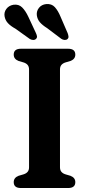

<svg xmlns="http://www.w3.org/2000/svg" viewBox="-20 -945 448 965"><path d="M281.5 -104.5Q281.5 -89.5 289 -81Q296.5 -72.5 310 -68.5L334 -61.5Q358.5 -52 358.5 -29.5Q358.5 0 322.5 0H85Q49 0 49 -29.5Q49 -52 73.5 -61.5L97.5 -68.5Q111 -72.5 118.5 -81Q126 -89.5 126 -104.5V-595.5Q126 -610.5 118.5 -619Q111 -627.5 97.5 -631.5L73.5 -638.5Q49 -648 49 -670.5Q49 -700 85 -700H322.5Q358.5 -700 358.5 -670.5Q358.5 -648 334 -638.5L310 -631.5Q296.5 -627.5 289 -619Q281.5 -610.5 281.5 -595.5ZM284.5 -860.5 320 -778.5Q323.5 -769 324.2 -761.5Q325 -754 319 -748.5Q313 -743.5 304.2 -744.2Q295.5 -745 288 -750L217 -803.5Q193 -818.5 180.2 -833.5Q167.5 -848.5 165 -869Q163 -889.5 176 -905.8Q189 -922 212 -924.5Q239.5 -927 255.8 -909Q272 -891 284.5 -860.5ZM122.5 -860.5 160.5 -779Q164.5 -770.5 165.8 -763Q167 -755.5 161 -749.5Q155.5 -744 146.8 -744.2Q138 -744.5 130 -749L58 -800.5Q33.5 -814 20 -828.5Q6.5 -843 3 -863Q-0.5 -883.5 12 -900.2Q24.5 -917 47 -921Q74 -925 91.2 -907.8Q108.5 -890.5 122.5 -860.5Z"/></svg>

Font: Fraunces 9pt S050 SemiBold
Style: Regular
Weight: 600
Version: Version 1.000; ttfautohint (v1.8.3)